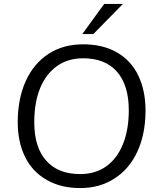

<svg xmlns="http://www.w3.org/2000/svg" viewBox="-20 -946 812 975"><path d="M387 9Q289 9 218 -32Q145 -73 108 -148Q70 -224 70 -326Q70 -444 111 -535Q151 -623 227 -673Q302 -721 402 -721Q501 -721 572 -681Q644 -640 681 -565Q719 -487 719 -385Q719 -267 678 -177Q637 -88 562 -40Q488 9 387 9ZM387 -62Q464 -62 519 -101Q574 -140 604 -213Q634 -287 634 -386Q634 -513 574 -582Q514 -650 402 -650Q326 -650 270 -611Q214 -571 184 -499Q154 -426 154 -325Q154 -197 215 -130Q275 -62 387 -62ZM454 -773H398L509 -926H604Z"/></svg>

Font: PRinguin Sans
Style: Italic
Weight: 400
Designer: Vernon Adams
Foundry: Vernon Adams
Version: ""